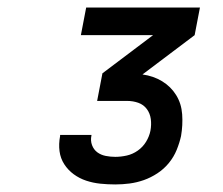

<svg xmlns="http://www.w3.org/2000/svg" viewBox="-20 -792 590 508"><path d="M285 -304Q265 -304 245.5 -306Q226 -308 208 -314Q190 -320 175 -331Q160 -342 150 -357.5Q140 -373 137.5 -392Q135 -411 139 -432V-435H222V-434Q219 -420 223.5 -408Q228 -396 237.5 -389Q247 -382 259.5 -379.5Q272 -377 285 -377Q300 -377 315.5 -380.5Q331 -384 344.5 -393.5Q358 -403 366.5 -417Q375 -431 378 -446Q381 -462 379 -477Q377 -492 368.5 -503.5Q360 -515 346 -520Q332 -525 316 -525H237L251 -598L385 -699H194L208 -772H509L495 -699L357 -595Q386 -591 409 -577Q432 -563 446 -540.5Q460 -518 462 -489.5Q464 -461 459 -432Q455 -414 447.5 -395.5Q440 -377 427 -361Q414 -345 396.5 -333.5Q379 -322 360.5 -315.5Q342 -309 323 -306.5Q304 -304 285 -304Z"/></svg>

Font: Lode Dark
Style: Bold Italic
Weight: 700
Italic angle: -11°
Monospace: yes
Designer: Belleve Invis
Foundry: Belleve Invis
Version: Version 29.2.0; ttfautohint (v1.8.3)